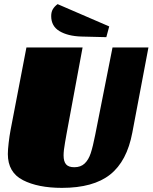

<svg xmlns="http://www.w3.org/2000/svg" viewBox="-20 -890 739 930"><path d="M280 20Q164 20 91 -17.5Q18 -55 18 -144Q18 -164 22 -198.5Q26 -233 31 -259L108 -660H380L303 -245Q302 -238 295 -199.5Q288 -161 288 -137Q288 -108 300 -94Q312 -80 340 -80Q371 -80 390 -98Q409 -116 419.5 -148Q430 -180 441 -236L525 -660H699L621 -248Q595 -109 513.5 -44.5Q432 20 280 20ZM228 -812Q228 -832 236 -845.5Q244 -859 259 -870L509 -762L495 -710L374 -713Q309 -715 268.5 -739Q228 -763 228 -812Z"/></svg>

Font: Sansita Black Italic
Style: Regular
Weight: 900
Italic angle: -11°
Designer: Pablo Cosgaya
Foundry: Omnibus-Type
Version: Version 1.006